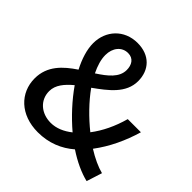

<svg xmlns="http://www.w3.org/2000/svg" viewBox="-195 -894 1095 1095"><g transform="rotate(45 353.0 -346.5)"><path d="M225 -549C225 -607 259 -649 309 -649C353 -649 372 -615 372 -575C372 -515 320 -474 257 -433C237 -474 225 -513 225 -549ZM34 -170C34 -54 123 35 264 35C353 35 425 4 483 -46C543 -6 604 22 658 35L688 -59C648 -69 601 -91 553 -121C611 -198 652 -286 680 -381H574C552 -302 519 -233 476 -177C411 -229 347 -294 300 -360C381 -418 463 -479 463 -576C463 -666 405 -728 307 -728C199 -728 128 -648 128 -548C128 -497 146 -440 176 -382C101 -332 34 -271 34 -170ZM144 -177C144 -227 178 -266 223 -304C273 -232 337 -163 405 -105C366 -74 323 -55 278 -55C202 -55 144 -104 144 -177Z"/></g></svg>

Font: コーポレート・ロゴ ver3 Medium
Style: Regular
Weight: 500
Designer: [KANA_main] LOGOTYPE.JP [Source Han Sans] Ryoko NISHIZUKA 西塚涼子 (kana, bopomofo & ideographs); Paul D. Hunt (Latin, Greek
Version: Version 12.001;FEAKit 1.0